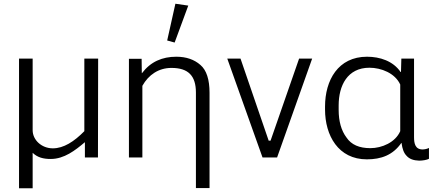

<svg xmlns="http://www.w3.org/2000/svg" viewBox="-20 -844 2345 1029"><path d="M263 -49C203 -49 155 -94 155 -146V-530H82V165H155V-25C181 0 212 8 252 8C324 8 383 -38 435 -82V0H505L506 -530H432V-141C377 -85 321 -49 263 -49Z M1030 164H1103V-347C1103 -417 1087 -468 1054 -496C1021 -525 978 -540 925 -540C849 -540 787 -513 741 -452H740L739 -529H671V0H743V-384C776 -443 830 -480 899 -480C989 -480 1030 -438 1030 -348ZM916 -616 989 -814 920 -824 876 -627Z M1583 -530 1430 -90H1420L1269 -530H1198L1387 0H1465L1653 -530Z M1946 10C2023 10 2086 -13 2131 -78H2132C2136 -47 2144 -24 2159 -9C2174 8 2196 16 2226 17C2246 17 2268 13 2279 7V-51C2269 -46 2255 -43 2245 -43C2205 -43 2199 -76 2199 -109V-530H2131L2129 -458H2127C2087 -517 2016 -540 1947 -540C1792 -540 1722 -414 1722 -273V-257C1722 -118 1793 10 1946 10ZM1965 -50C1906 -50 1863 -68 1837 -107C1809 -144 1795 -194 1795 -255V-279C1795 -385 1842 -481 1960 -481C2023 -481 2097 -452 2125 -391V-141C2099 -81 2027 -50 1965 -50Z"/></svg>

Font: Cheyenne Sans Light
Style: Regular
Weight: 300
Designer: The Public Sans project authors (U.S. Web Design System), Libre Franklin designed by Pablo Impallari and Rodrigo Fuenzal
Foundry: The Cheyenne Sans Project Authors
Version: Version 2.007